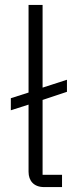

<svg xmlns="http://www.w3.org/2000/svg" viewBox="-20 -760 310 780"><path d="M232 -50H153V-354L252 -387V-436L153 -404V-740H96V-384L24 -361V-312L96 -335V-62C96 -25 118 0 159 0H232Z"/></svg>

Font: IBM Plex Thai Looped Light
Style: Regular
Weight: 300
Designer: Mike Abbink, Paul van der Laan, Pieter van Rosmalen, Ben Mitchell, Mark Frömberg
Foundry: Bold Monday
Version: Version 1.0